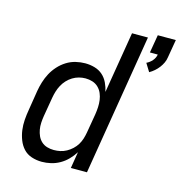

<svg xmlns="http://www.w3.org/2000/svg" viewBox="-112 -859 910 967"><g transform="rotate(15 343.0 -375.5)"><path d="M598 -568 572 -610Q589 -618 601.5 -632.5Q614 -647 617 -665H576L592 -759H686L670 -665Q668 -650 661.5 -636Q655 -622 645.5 -609.5Q636 -597 624 -586.5Q612 -576 598 -568ZM192 8Q164 8 138.5 -0.5Q113 -9 96 -27.5Q79 -46 69.5 -70.5Q60 -95 56.5 -121Q53 -147 55 -174.5Q57 -202 62 -230L78 -330Q82 -354 89.5 -378.5Q97 -403 109 -425.5Q121 -448 139 -468Q157 -488 179.5 -502Q202 -516 227 -522Q252 -528 276 -528Q302 -528 326 -521Q350 -514 367.5 -498.5Q385 -483 395.5 -461Q406 -439 411 -415L464 -735H547L426 0H342L356 -86Q343 -65 325 -46.5Q307 -28 285 -15.5Q263 -3 239 2.5Q215 8 192 8ZM235 -65Q252 -65 268.5 -68.5Q285 -72 300.5 -80.5Q316 -89 329.5 -101.5Q343 -114 352 -129Q361 -144 366 -160Q371 -176 374 -193L391 -293Q394 -312 395 -331Q396 -350 393.5 -368Q391 -386 384 -402.5Q377 -419 364 -431.5Q351 -444 333.5 -449.5Q316 -455 297 -455Q280 -455 263 -450.5Q246 -446 230.5 -436.5Q215 -427 202.5 -413.5Q190 -400 181.5 -384Q173 -368 168 -351.5Q163 -335 160 -318L143 -218Q140 -200 139 -181.5Q138 -163 141 -146Q144 -129 151 -113.5Q158 -98 170.5 -86.5Q183 -75 200 -70Q217 -65 235 -65Z"/></g></svg>

Font: Iosevka SS04 Extended
Style: Italic
Weight: 400
Width: 7
Italic angle: -9°
Monospace: yes
Designer: Belleve Invis
Foundry: Belleve Invis
Version: Version 19.0.0; ttfautohint (v1.8.4)